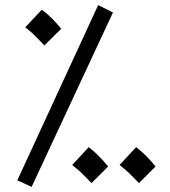

<svg xmlns="http://www.w3.org/2000/svg" viewBox="-20 -707 668 753"><path d="M104 26 48 0 365 -687 423 -658ZM339 11Q317 -12 301.5 -27Q286 -42 263 -60L328 -130Q350 -113 369.5 -93Q389 -73 404 -54ZM525 11Q503 -12 487.5 -27Q472 -42 449 -60L514 -130Q536 -113 555.5 -93Q575 -73 590 -54ZM154 -529Q132 -552 117 -567Q102 -582 79 -600L144 -669Q166 -653 185.5 -633Q205 -613 220 -594Z"/></svg>

Font: Noto Sans Arabic ExtraCondensed
Style: Regular
Weight: 400
Width: 2
Designer: Monotype Design Team, Nadine Chahine, Nizar Qandah and Khaled Hosny
Foundry: Monotype Imaging Inc.
Version: Version 2.012